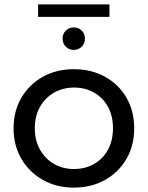

<svg xmlns="http://www.w3.org/2000/svg" viewBox="-20 -851 675 877"><path d="M318 6Q238 6 176 -29Q114 -64 78 -125Q42 -186 42 -265Q42 -344 78 -405Q114 -466 176 -500.5Q238 -535 318 -535Q397 -535 459.5 -500.5Q522 -466 557.5 -405Q593 -344 593 -265Q593 -186 557.5 -125Q522 -64 459.5 -29Q397 6 318 6ZM318 -79Q369 -79 409.5 -102Q450 -125 473 -167Q496 -209 496 -265Q496 -322 473 -363.5Q450 -405 409.5 -428Q369 -451 319 -451Q267 -451 227 -428Q187 -405 163 -363.5Q139 -322 139 -265Q139 -209 163 -167Q187 -125 227 -102Q267 -79 318 -79ZM317 -623Q296 -623 281 -637.5Q266 -652 266 -675Q266 -697 281 -711.5Q296 -726 317 -726Q338 -726 353 -711.5Q368 -697 368 -675Q368 -652 353 -637.5Q338 -623 317 -623ZM154 -774V-831H480V-774Z"/></svg>

Font: Montserrat Z Med
Style: Regular
Weight: 500
Designer: Julieta Ulanovsky
Foundry: Julieta Ulanovsky
Version: Version 8.000